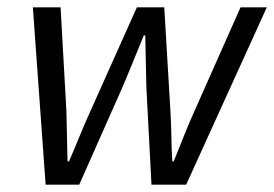

<svg xmlns="http://www.w3.org/2000/svg" viewBox="-20 -506 751 526"><path d="M105 0 70 -486H146L162 -200Q163 -165 163.5 -131.5Q164 -98 165 -64H169Q184 -98 197.5 -131.5Q211 -165 227 -200L355 -486H430L447 -200Q449 -165 449.5 -131.5Q450 -98 452 -64H456Q470 -98 483 -131.5Q496 -165 512 -200L639 -486H711L490 0H395L381 -266Q380 -301 379.5 -337Q379 -373 378 -409H374Q359 -373 344.5 -337Q330 -301 315 -266L197 0Z"/></svg>

Font: Matigon Symbol
Style: Regular
Weight: 400
Designer: Paul D. Hunt
Foundry: Adobe Systems Incorporated
Version: Version 2.021;PS 2.000;hotconv 1.0.86;makeotf.lib2.5.63406